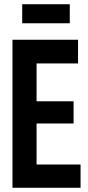

<svg xmlns="http://www.w3.org/2000/svg" viewBox="-20 -888 416 908"><path d="M39 0V-700H349V-588H153V-409H328V-304H153V-110H361V0ZM85 -778V-868H310V-778Z"/></svg>

Font: Georama Condensed SemiBold
Style: Regular
Weight: 600
Width: 3
Designer: Jean-Baptiste Levee
Foundry: Production Type
Version: Version 1.000